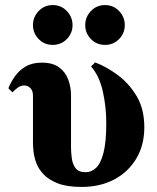

<svg xmlns="http://www.w3.org/2000/svg" viewBox="-20 -722 619 757"><path d="M355 -476Q400 -459 444.5 -426Q489 -393 519 -342.5Q549 -292 549 -220Q549 -150 517.5 -97Q486 -44 430.5 -14.5Q375 15 302 15Q244 15 208 1Q172 -13 151.5 -35Q131 -57 122.5 -81Q114 -105 112 -126Q110 -147 110 -158V-345Q110 -364 100 -374.5Q90 -385 76 -385Q63 -385 53 -378.5Q43 -372 29 -358L13 -374Q23 -399 39.5 -422Q56 -445 81.5 -460Q107 -475 145 -475Q188 -475 213 -456.5Q238 -438 249 -408.5Q260 -379 260 -345V-142Q260 -122 263 -98.5Q266 -75 278 -59Q290 -43 318 -43Q340 -43 358.5 -60Q377 -77 388 -119.5Q399 -162 399 -237Q399 -302 385 -363Q371 -424 339 -460ZM188 -545Q155 -545 132.5 -568Q110 -591 110 -623Q110 -655 132.5 -678.5Q155 -702 188 -702Q221 -702 243.5 -678.5Q266 -655 266 -623Q266 -591 243.5 -568Q221 -545 188 -545ZM394 -545Q361 -545 338.5 -568Q316 -591 316 -623Q316 -655 338.5 -678.5Q361 -702 394 -702Q427 -702 449.5 -678.5Q472 -655 472 -623Q472 -591 449.5 -568Q427 -545 394 -545Z"/></svg>

Font: Bona Nova
Style: Bold
Weight: 700
Designer: Mateusz Machalski
Foundry: Capitalics
Version: Version 4.001; ttfautohint (v1.8.3)